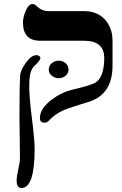

<svg xmlns="http://www.w3.org/2000/svg" viewBox="-20 -613 610 963"><path d="M226.1 -8.8Q215.8 2.4 203.1 2.4Q180.2 2.4 180.2 -21.5Q180.2 -68.4 238.8 -112.8Q287.1 -149.4 340.3 -162.6Q443.4 -186.5 461.9 -200.7Q502.4 -230 502.9 -321.3Q502.9 -408.7 402.3 -408.7H181.6Q95.2 -408.7 95.2 -500Q95.2 -525.4 107.9 -556.2Q123 -592.8 143.6 -592.8Q153.8 -592.8 163.6 -582.5Q190.4 -557.1 223.6 -557.1H402.3Q467.3 -557.1 505.9 -515.4Q544.4 -473.6 544.4 -408.7V-284.2Q544.4 -140.6 427.7 -103Q397.5 -94.2 319.8 -68.4Q264.2 -49.3 226.1 -8.8ZM138.2 -34.2Q153.3 81.5 153.8 133.3Q153.8 330.1 87.4 330.1Q63.5 330.1 63.5 292Q63.5 272.9 71.8 236.1Q80.1 199.2 80.1 180.2Q80.1 146 78.9 76.2Q77.6 6.3 77.6 -27.8Q77.6 -171.4 81.1 -233.4Q82.5 -260.3 109.9 -298.3Q137.2 -336.4 162.6 -336.4Q167.5 -336.4 171.4 -335Q182.6 -330.1 182.6 -321.3Q182.6 -312.5 160.2 -289.6L153.8 -284.2Q129.4 -262.7 127 -203.1Q124.5 -143.6 138.2 -34.2ZM239.3 -295.9Q253.9 -308.6 274.4 -308.6Q294.9 -308.6 309.3 -295.9Q323.7 -283.2 323.7 -264.2Q323.7 -245.1 308.6 -232.9Q293.5 -220.7 274.4 -220.7Q255.4 -220.7 240 -232.9Q224.6 -245.1 224.6 -264.2Q224.6 -283.2 239.3 -295.9Z"/></svg>

Font: Accordance
Style: Bold-Italic
Weight: 700
Italic angle: -11°
Version: Version 1.2 (build January 31, 2020) Miklal Software Solutio